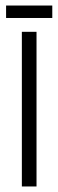

<svg xmlns="http://www.w3.org/2000/svg" viewBox="-20 -674 210 694"><path d="M2 -609H169V-654H2ZM59 -559V0H112V-559Z"/></svg>

Font: Modon Arabic
Style: Regular
Weight: 400
Designer: Ahmedzaza
Foundry: Ahmedzaza
Version: Version 2.010